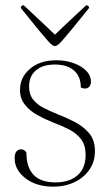

<svg xmlns="http://www.w3.org/2000/svg" viewBox="-20 -688 411 720"><path d="M180 12Q116 12 75.5 -19.5Q35 -51 35 -94Q35 -113 42 -120.5Q49 -128 58 -128Q72 -128 79 -116Q79 -4 188 -4Q240 -4 270.5 -30.5Q301 -57 301 -106Q301 -145 283 -167.5Q265 -190 236.5 -204Q208 -218 176 -230Q146 -242 118.5 -257.5Q91 -273 73 -296Q55 -319 55 -351Q55 -398 92.5 -430Q130 -462 191 -462Q226 -462 255.5 -451.5Q285 -441 303 -423Q321 -405 321 -382Q321 -369 314.5 -362.5Q308 -356 299 -356Q290 -356 283 -360Q283 -402 257 -424Q231 -446 186 -446Q140 -446 114.5 -424Q89 -402 89 -364Q89 -334 104 -315Q119 -296 143.5 -283.5Q168 -271 195 -260Q229 -247 261.5 -230Q294 -213 315 -187.5Q336 -162 336 -121Q336 -82 315.5 -52Q295 -22 259.5 -5Q224 12 180 12ZM186 -515Q182 -515 176 -519Q170 -523 158 -536.5Q146 -550 122 -579Q98 -608 58 -658Q58 -668 69 -668Q116 -624 144 -598Q172 -572 186 -558Q200 -572 228 -598Q256 -624 303 -668Q314 -668 314 -658Q274 -608 250 -579Q226 -550 214 -536.5Q202 -523 196 -519Q190 -515 186 -515Z"/></svg>

Font: Petrona Thin
Style: Regular
Weight: 100
Designer: Ringo R. Seeber
Foundry: Ringo R. Seeber
Version: Version 2.001; ttfautohint (v1.8.3)